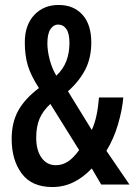

<svg xmlns="http://www.w3.org/2000/svg" viewBox="-20 -810 542 774"><path d="M216 -790Q277 -790 312.5 -750.5Q348 -711 348 -639Q348 -577 324 -530Q300 -483 254 -442L350 -286Q362 -312 369 -345Q376 -378 379 -417H477Q473 -368 456 -309.5Q439 -251 409 -202L502 -66H388L350 -131Q315 -94 275.5 -75Q236 -56 191 -56Q108 -56 67.5 -110.5Q27 -165 27 -250Q27 -316 53.5 -364Q80 -412 137 -455Q104 -506 92 -546.5Q80 -587 80 -639Q80 -709 118 -749.5Q156 -790 216 -790ZM214 -711Q196 -711 183.5 -692.5Q171 -674 171 -635Q171 -605 180.5 -569Q190 -533 207 -505Q235 -531 247.5 -564Q260 -597 260 -637Q260 -675 247.5 -693Q235 -711 214 -711ZM183 -391Q152 -362 139 -330.5Q126 -299 126 -255Q126 -204 147.5 -174Q169 -144 205 -144Q231 -144 253.5 -158.5Q276 -173 299 -205Z"/></svg>

Font: Noto Sans Malayalam UI ExtraCondensed Medium
Style: Regular
Weight: 500
Width: 2
Designer: Jelle Bosma - Monotype Design Team
Foundry: Monotype Imaging Inc.
Version: Version 2.104; ttfautohint (v1.8.4.7-5d5b)